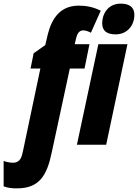

<svg xmlns="http://www.w3.org/2000/svg" viewBox="-130 -796 759 1056"><path d="M506 -607C568 -607 609 -654 609 -715C609 -756 582 -776 534 -776C462 -776 432 -717 432 -668C432 -627 457 -607 506 -607ZM-36 240C85 240 128 170 154 45L254 -419H335L362 -553H281L289 -587C294 -608 304 -629 328 -629C339 -629 356 -624 370 -616L424 -737C383 -758 343 -765 303 -765C175 -765 142 -653 127 -582L119 -548L55 -503L38 -419H92L-3 32C-10 66 -17 99 -60 99C-72 99 -98 95 -110 89V229C-83 239 -60 240 -36 240ZM293 0H454L571 -553H411Z"/></svg>

Font: Noto Sans UI Condensed Black
Style: Italic
Weight: 900
Width: 3
Italic angle: -192°
Designer: Monotype Design Team
Foundry: Monotype Imaging Inc.
Version: Version 1.901